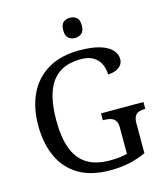

<svg xmlns="http://www.w3.org/2000/svg" viewBox="-133 -1026 981 1137"><g transform="rotate(-15 357.0 -457.5)"><path d="M401 10Q285 10 208.5 -36Q132 -82 94.5 -164.5Q57 -247 57 -358Q57 -466 96.5 -548.5Q136 -631 214 -677.5Q292 -724 407 -724Q481 -724 530 -709.5Q579 -695 603.5 -669.5Q628 -644 628 -612Q628 -580 601 -561Q574 -542 535 -542Q535 -573 522.5 -602.5Q510 -632 481 -651.5Q452 -671 403 -671Q318 -671 266.5 -634.5Q215 -598 191.5 -528Q168 -458 168 -358Q168 -258 192.5 -188.5Q217 -119 271.5 -83Q326 -47 417 -47Q446 -47 473 -50Q500 -53 521 -59V-220Q521 -250 509.5 -264.5Q498 -279 479.5 -283.5Q461 -288 439 -288H435V-330H695V-288H691Q672 -288 656.5 -283Q641 -278 631.5 -263Q622 -248 622 -216V-36Q572 -13 519 -1.5Q466 10 401 10ZM403 -801Q379 -801 362.5 -815Q346 -829 346 -863Q346 -898 362.5 -911.5Q379 -925 403 -925Q426 -925 443 -911.5Q460 -898 460 -863Q460 -829 443 -815Q426 -801 403 -801Z"/></g></svg>

Font: Noto Serif Lao
Style: Regular
Weight: 400
Designer: Monotype Design Team
Foundry: Monotype Imaging Inc.
Version: Version 2.003